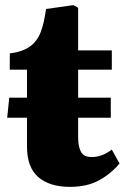

<svg xmlns="http://www.w3.org/2000/svg" viewBox="-20 -713 486 747"><path d="M252 14Q173 14 129 -24Q85 -62 85 -143V-255H8L16 -333H85V-442H18V-505Q69 -512 97 -532.5Q125 -553 138.5 -588.5Q152 -624 159 -678L265 -693L284 -683V-517H415V-442H284V-333H411V-255H284V-178Q284 -143 295 -122.5Q306 -102 337 -102Q377 -102 415 -131L445 -77Q412 -37 365.5 -11.5Q319 14 252 14Z"/></svg>

Font: Literata 36pt ExtraBold
Style: Regular
Weight: 800
Designer: Latin by Veronika Burian and Jose Scaglione. Greek by Irene Vlachou. Cyrillic by Vera Evstafieva.
Foundry: TypeTogether
Version: Version 3.002